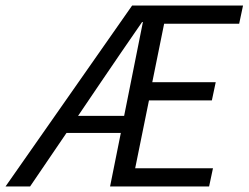

<svg xmlns="http://www.w3.org/2000/svg" viewBox="-53 -676 901 696"><path d="M814 -590 828 -656H426L-33 0H56L188 -194H385L346 0H705L719 -66H437L487 -312H715L729 -378H499L542 -590ZM397 -256H230L314 -380C363 -453 412 -523 462 -596H465Z"/></svg>

Font: Cambridge Sans Italic
Style: Regular
Weight: 400
Italic angle: -11°
Version: Version 2.000;PS 002.000;hotconv 1.0.88;makeotf.lib2.5.64775